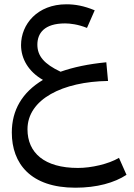

<svg xmlns="http://www.w3.org/2000/svg" viewBox="-20 -508 625 894"><path d="M331 366C431 366 513 343 569 306L534 227C485 256 405 274 343 274C186 274 108 203 108 94C108 -46 272 -128 483 -131L475 -218C392 -210 321 -195 262 -174C186 -210 154 -247 154 -300C154 -353 186 -399 283 -399C305 -399 343 -395 385 -378L421 -460C370 -481 330 -488 289 -488C154 -488 78 -395 78 -298C78 -234 113 -174 180 -136C83 -78 35 5 35 109C35 254 123 366 331 366Z"/></svg>

Font: FiraGO Unicode
Style: Regular
Weight: 400
Designer: bBox Type
Foundry: bBox Type GmbH
Version: Version 1.001;PS 001.001;hotconv 1.0.88;makeotf.lib2.5.64775